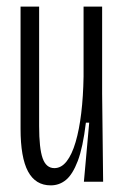

<svg xmlns="http://www.w3.org/2000/svg" viewBox="-20 -548 376 579"><path d="M133 11Q87 11 64.5 -31Q42 -73 42 -160V-528H98V-168Q98 -101 108.5 -71Q119 -41 144 -41Q165 -41 181 -61.5Q197 -82 208 -119.5Q219 -157 225 -207Q231 -257 232 -317V-528H288V-266L291 0H233L249 -178H239Q230 -103 214.5 -62.5Q199 -22 179 -5.5Q159 11 133 11Z"/></svg>

Font: Bricolage Grotesque 72pt Condensed ExtraLight
Style: Regular
Weight: 250
Width: 3
Designer: Mathieu Triay
Foundry: Atelier Triay
Version: Version 1.001;gftools[0.9.33.dev8+g029e19f]